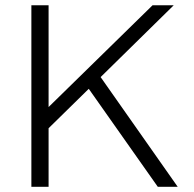

<svg xmlns="http://www.w3.org/2000/svg" viewBox="-20 -715 744 735"><path d="M100.1 0V-694.8H166V-305.2L564 -694.8H645L365.2 -419.9L660.2 0H584L319.8 -375L166 -224.1V0Z"/></svg>

Font: CMU Bright
Style: Roman
Weight: 500
Version: Version 0.7.0